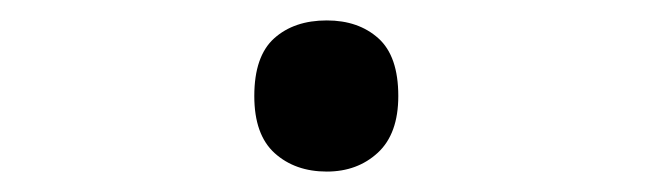

<svg xmlns="http://www.w3.org/2000/svg" viewBox="-20 -158 640 188"><path d="M300 10Q269 10 249 -8Q229 -26 229 -64Q229 -103 248.5 -120.5Q268 -138 300 -138Q331 -138 350.5 -120.5Q370 -103 370 -64Q370 -27 350 -8.5Q330 10 300 10Z"/></svg>

Font: Noto Sans Mono Medium
Style: Regular
Weight: 500
Designer: Monotype Design Team
Foundry: Monotype Imaging Inc.
Version: Version 2.014